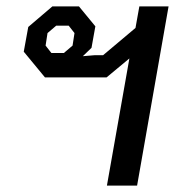

<svg xmlns="http://www.w3.org/2000/svg" viewBox="-20 -578 561 598"><path d="M383 -396 312 -337H120L54 -417L68 -494L143 -558H226L277 -496L265 -429L238 -403L274 -406H301L402 -491L414 -558H505L407 0H313ZM179 -413 206 -436 212 -475 194 -498H155L128 -475L122 -436L140 -413Z"/></svg>

Font: Chakra Petch Medium
Style: Italic
Weight: 500
Italic angle: -10°
Designer: Katatrad Aksorn Co.,Ltd.
Foundry: Cadson Demak Co.,Ltd.
Version: Version 1.000; ttfautohint (v1.6)